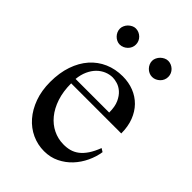

<svg xmlns="http://www.w3.org/2000/svg" viewBox="-198 -737 840 840"><g transform="rotate(45 222.0 -317.0)"><path d="M416 -163.6Q411.1 -130.9 396 -98.9Q380.9 -66.9 357.4 -41.7Q334 -16.6 302.2 -1Q270.5 14.6 231.9 14.6Q192.4 14.6 156.7 -1.7Q121.1 -18.1 94.5 -48.6Q67.9 -79.1 52.2 -122.3Q36.6 -165.5 36.6 -218.8Q36.6 -275.4 52 -320.3Q67.4 -365.2 95 -396.5Q122.6 -427.7 160.6 -444.3Q198.7 -460.9 244.1 -460.9Q281.2 -460.9 312.7 -448.5Q344.2 -436 367.2 -412.6Q390.1 -389.2 403.1 -355.5Q416 -321.8 416 -279.3H106Q106 -229.5 119.1 -189.9Q132.3 -150.4 154.8 -123Q177.2 -95.7 206.8 -81.3Q236.3 -66.9 269 -66.4Q291 -65.9 309.8 -71Q328.6 -76.2 344.7 -88.6Q360.8 -101.1 374.8 -121.8Q388.7 -142.6 400.4 -173.3ZM314 -306.6Q314 -343.8 303.2 -366.9Q292.5 -390.1 277.3 -403.3Q262.2 -416.5 245.6 -421.4Q229 -426.3 216.8 -426.3Q197.3 -426.3 178.5 -418.5Q159.7 -410.6 144.5 -395.5Q129.4 -380.4 119.1 -357.9Q108.9 -335.4 106 -306.6ZM186.5 -599.6Q186.5 -589.4 182.6 -580.3Q178.7 -571.3 171.6 -564.5Q164.6 -557.6 155.5 -553.5Q146.5 -549.3 136.2 -549.3Q126.5 -549.3 117.7 -553.5Q108.9 -557.6 102.1 -564.7Q95.2 -571.8 91.3 -580.8Q87.4 -589.8 87.4 -599.6Q87.4 -608.9 91.6 -617.9Q95.7 -627 102.5 -633.8Q109.4 -640.6 118.2 -645Q127 -649.4 136.2 -649.4Q146.5 -649.4 155.5 -645.5Q164.6 -641.6 171.6 -634.8Q178.7 -627.9 182.6 -618.9Q186.5 -609.9 186.5 -599.6ZM386.7 -599.6Q386.7 -589.4 382.8 -580.3Q378.9 -571.3 371.8 -564.5Q364.7 -557.6 355.7 -553.5Q346.7 -549.3 336.4 -549.3Q326.2 -549.3 317.1 -553.5Q308.1 -557.6 301.3 -564.7Q294.4 -571.8 290.5 -580.8Q286.6 -589.8 286.6 -599.6Q286.6 -608.9 291 -617.9Q295.4 -627 302.2 -633.8Q309.1 -640.6 318.1 -645Q327.1 -649.4 336.4 -649.4Q346.7 -649.4 355.7 -645.5Q364.7 -641.6 371.8 -634.8Q378.9 -627.9 382.8 -618.9Q386.7 -609.9 386.7 -599.6Z"/></g></svg>

Font: Doulos SIL Compact
Style: Regular
Weight: 400
Designer: Walt Agee, Victor Gaultney, Peter Martin, Debbi Hosken
Foundry: SIL International
Version: Version 4.110; 2011; Maintenance release ; LnSpcTght